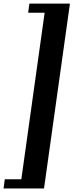

<svg xmlns="http://www.w3.org/2000/svg" viewBox="-64 -839 414 1082"><path d="M184.1 223.1H-43.9L-37.1 171.4H56.2L187.5 -767.1H94.7L101.6 -818.8H330.1Z"/></svg>

Font: NoticiaText-BoldItalic
Style: Bold Italic
Weight: 700
Italic angle: -8°
Designer: JM Sole
Foundry: JM Sole
Version: Version 1.003